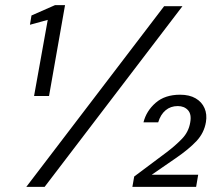

<svg xmlns="http://www.w3.org/2000/svg" viewBox="-20 -724 865 744"><path d="M112 -352 165 -647 96 -628 102 -664 193 -704H232L170 -352ZM82 0 616 -700H687L153 0ZM493 0 500 -40 627 -135Q660 -160 685.5 -186.5Q711 -213 717 -249Q723 -281 708.5 -297Q694 -313 669 -313Q641 -313 621.5 -296.5Q602 -280 593 -250H536Q547 -294 583 -325.5Q619 -357 678 -357Q714 -357 738 -343Q762 -329 772.5 -305Q783 -281 778 -251Q771 -209 741.5 -177.5Q712 -146 661 -111L568 -47H748L740 0Z"/></svg>

Font: DM Sans 16pt Light
Style: Italic
Weight: 300
Italic angle: -10°
Version: Version 4.004;gftools[0.9.30]